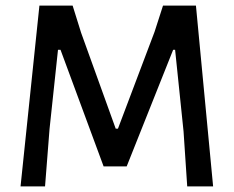

<svg xmlns="http://www.w3.org/2000/svg" viewBox="-20 -662 832 682"><path d="M676 -642 737 0H645L632 -195L602 -485H595L430 -71H348L195 -485H186L156 -204L140 0H53L120 -642H238L268 -546L391 -205H399L529 -549L559 -642Z"/></svg>

Font: Alegreya Sans SC Medium
Style: Regular
Weight: 500
Designer: Juan Pablo del Peral
Foundry: Huerta Tipografica
Version: Version 2.001;PS 002.001;hotconv 1.0.88;makeotf.lib2.5.64775